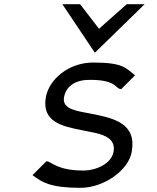

<svg xmlns="http://www.w3.org/2000/svg" viewBox="-20 -890 751 921"><path d="M435 -637 674 -870H588L455 -752L364 -870H279ZM559 -463H562L628 -529L624 -532C583 -563 572 -590 427 -590C309 -590 215 -509 200 -424C179 -305 278 -284 375 -265C449 -250 538 -241 525 -163C515 -105 442 -72 380 -72C254 -72 228 -114 205 -116H202L136 -50L140 -47C182 -16 222 11 366 11C478 11 597 -73 612 -162C636 -299 527 -323 415 -345C356 -357 277 -363 287 -423C297 -479 345 -508 413 -507C540 -507 533 -464 559 -463Z"/></svg>

Font: Charger Monospace
Style: Regular
Weight: 400
Designer: Jasper
Foundry: Cannot Into Space Fonts
Version: Version 0.980